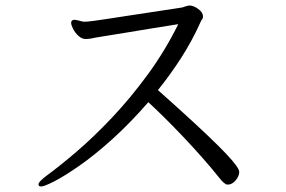

<svg xmlns="http://www.w3.org/2000/svg" viewBox="-20 -678 1040 699"><path d="M707 -591Q679 -529 640 -468Q601 -407 555 -350Q636 -278 690 -228Q744 -178 776.5 -145.5Q809 -113 825 -94Q841 -75 846 -66Q851 -57 851 -52Q851 -37 838 -21.5Q825 -6 810 -6Q805 -6 803 -7Q801 -8 795 -12.5Q789 -17 778 -31Q751 -65 717 -103.5Q683 -142 646.5 -180.5Q610 -219 577 -251.5Q544 -284 520 -306Q453 -229 388.5 -171Q324 -113 269.5 -75Q215 -37 178 -18Q141 1 129 1Q123 1 121.5 -2.5Q120 -6 120 -7Q120 -12 128 -20Q136 -28 149 -38Q197 -73 259.5 -126.5Q322 -180 389 -251Q456 -322 518.5 -407.5Q581 -493 629 -590Q589 -584 538 -575.5Q487 -567 438 -559Q389 -551 354.5 -545.5Q320 -540 313 -538Q307 -537 302 -536.5Q297 -536 292 -536Q278 -536 265.5 -547.5Q253 -559 246 -573Q239 -587 239 -595Q239 -605 250 -606H251Q256 -606 267 -603Q278 -600 283 -599H291Q294 -599 299.5 -599.5Q305 -600 321 -602Q337 -604 372.5 -609.5Q408 -615 470.5 -624.5Q533 -634 632 -649Q647 -651 650.5 -653Q654 -655 664 -657Q666 -657 667 -657.5Q668 -658 669 -658Q684 -658 701.5 -645.5Q719 -633 719 -618Q719 -610 713 -604Z"/></svg>

Font: Klee One SemiBold
Style: Regular
Weight: 600
Designer: Fontworks Inc.
Foundry: Fontworks Inc.
Version: Version 1.00;January 12, 2022;FontCreator 13.0.0.2683 64-bit